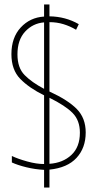

<svg xmlns="http://www.w3.org/2000/svg" viewBox="-20 -780 434 858"><path d="M177 -21Q137 -23 98 -32.5Q59 -42 33 -54V-83Q60 -70 101.5 -58.5Q143 -47 177 -47V-354Q110 -387 70.5 -427.5Q31 -468 31 -538Q31 -612 72.5 -657Q114 -702 177 -706V-760H201V-707Q273 -706 332 -672L320 -647Q293 -663 263.5 -672Q234 -681 201 -681V-371Q284 -333 323.5 -292.5Q363 -252 363 -188Q363 -119 322 -74.5Q281 -30 201 -22V58H177ZM177 -680Q127 -676 92.5 -639Q58 -602 58 -537Q58 -477 90 -444.5Q122 -412 177 -383ZM201 -48Q261 -52 299 -87.5Q337 -123 337 -187Q337 -242 304.5 -275Q272 -308 201 -343Z"/></svg>

Font: Noto Sans Hebrew ExtraCondensed Thin
Style: Regular
Weight: 100
Width: 2
Designer: Monotype Design Team
Foundry: Monotype Imaging Inc.
Version: Version 2.004; ttfautohint (v1.8.4.7-5d5b)